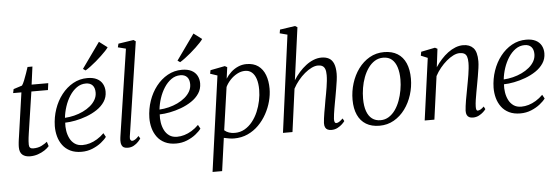

<svg xmlns="http://www.w3.org/2000/svg" viewBox="-61 -1031 4336 1488"><g transform="rotate(-5 2107.0 -287.0)"><path d="M144.5 -169.5Q141.5 -149.5 139.8 -135Q138 -120.5 137.2 -108Q136.5 -95.5 136.5 -80.5Q136.5 -65 144.5 -57Q152.5 -49 168 -49Q207 -49 234.5 -63.2Q262 -77.5 278 -91L289 -56Q276 -40.5 253 -25.2Q230 -10 200.8 0Q171.5 10 139 10Q102 10 80 -8.5Q58 -27 58 -68.5Q58 -75.5 58.5 -84.8Q59 -94 60.2 -105Q61.5 -116 63 -127.8Q64.5 -139.5 66.5 -151L115 -489.5H50.5L57 -520L124 -541.5Q132.5 -553 143 -578.5Q153.5 -604 163.2 -632.8Q173 -661.5 179.5 -681.5H217.5L199 -542.5H328.5L321.5 -489.5H192.5Z M737 -89Q722.5 -68.5 693.5 -45.5Q664.5 -22.5 625 -6.2Q585.5 10 540 10Q489.5 10 453 -7.8Q416.5 -25.5 393.5 -56.5Q370.5 -87.5 360 -126.2Q349.5 -165 350 -206.5Q351.5 -275 373 -337.8Q394.5 -400.5 432.8 -449.5Q471 -498.5 522 -527Q573 -555.5 633.5 -555.5Q678 -555.5 707.2 -540.5Q736.5 -525.5 751 -499Q765.5 -472.5 765.5 -439Q765.5 -395 742.8 -360.8Q720 -326.5 682.5 -301.5Q645 -276.5 600.5 -260Q556 -243.5 511.8 -235Q467.5 -226.5 432.5 -226Q430 -195 435 -162.8Q440 -130.5 453.8 -103Q467.5 -75.5 491.8 -58.5Q516 -41.5 552 -41.5Q580 -41.5 608.8 -50Q637.5 -58.5 666 -75.8Q694.5 -93 720.5 -119ZM618 -514.5Q579 -514.5 547 -491.8Q515 -469 491.2 -432Q467.5 -395 453 -350.8Q438.5 -306.5 434 -263.5Q470.5 -265.5 506.8 -274.5Q543 -283.5 575.5 -299Q608 -314.5 633.2 -335.5Q658.5 -356.5 673.2 -382.5Q688 -408.5 688 -438.5Q688 -475.5 669.8 -495Q651.5 -514.5 618 -514.5ZM606 -629 747.5 -827.5 811 -779.5Q804 -768.5 788.8 -752.2Q773.5 -736 753.2 -716.8Q733 -697.5 710.5 -678.5Q688 -659.5 666 -643Q644 -626.5 625.5 -615.5Z M922 -74Q919.5 -57.5 924.8 -49Q930 -40.5 937.5 -40.5Q947.5 -40.5 960 -47.8Q972.5 -55 989.5 -73.5L1001.5 -53.5Q996 -44.5 982 -29.2Q968 -14 947 -2Q926 10 898.5 10Q881.5 10 869.8 4.2Q858 -1.5 852 -15Q846 -28.5 846.5 -50Q846.5 -54 847 -60.5Q847.5 -67 848.5 -74.8Q849.5 -82.5 850.5 -89L951.5 -756.5L890 -772L897 -800L1016 -818L1032.5 -806.5Z M1472.5 -89Q1458 -68.5 1429 -45.5Q1400 -22.5 1360.5 -6.2Q1321 10 1275.5 10Q1225 10 1188.5 -7.8Q1152 -25.5 1129 -56.5Q1106 -87.5 1095.5 -126.2Q1085 -165 1085.5 -206.5Q1087 -275 1108.5 -337.8Q1130 -400.5 1168.2 -449.5Q1206.5 -498.5 1257.5 -527Q1308.5 -555.5 1369 -555.5Q1413.5 -555.5 1442.8 -540.5Q1472 -525.5 1486.5 -499Q1501 -472.5 1501 -439Q1501 -395 1478.2 -360.8Q1455.5 -326.5 1418 -301.5Q1380.5 -276.5 1336 -260Q1291.5 -243.5 1247.2 -235Q1203 -226.5 1168 -226Q1165.5 -195 1170.5 -162.8Q1175.5 -130.5 1189.2 -103Q1203 -75.5 1227.2 -58.5Q1251.5 -41.5 1287.5 -41.5Q1315.5 -41.5 1344.2 -50Q1373 -58.5 1401.5 -75.8Q1430 -93 1456 -119ZM1353.5 -514.5Q1314.5 -514.5 1282.5 -491.8Q1250.5 -469 1226.8 -432Q1203 -395 1188.5 -350.8Q1174 -306.5 1169.5 -263.5Q1206 -265.5 1242.2 -274.5Q1278.5 -283.5 1311 -299Q1343.5 -314.5 1368.8 -335.5Q1394 -356.5 1408.8 -382.5Q1423.5 -408.5 1423.5 -438.5Q1423.5 -475.5 1405.2 -495Q1387 -514.5 1353.5 -514.5ZM1341.5 -629 1483 -827.5 1546.5 -779.5Q1539.5 -768.5 1524.2 -752.2Q1509 -736 1488.8 -716.8Q1468.5 -697.5 1446 -678.5Q1423.5 -659.5 1401.5 -643Q1379.5 -626.5 1361 -615.5Z M1537 254 1640 -487.5 1584.5 -506 1590 -533 1703 -555 1721 -545 1709 -456.5Q1725.5 -483 1750 -505.8Q1774.5 -528.5 1805.5 -542.2Q1836.5 -556 1871 -556Q1926.5 -556 1962.5 -529.8Q1998.5 -503.5 2016 -457.2Q2033.5 -411 2033.5 -351Q2033.5 -303.5 2020.2 -253.2Q2007 -203 1981.2 -156Q1955.5 -109 1918.2 -71.5Q1881 -34 1832.8 -12Q1784.5 10 1726 10Q1707 10 1686.5 6.2Q1666 2.5 1647 -1.5L1611.5 254ZM1655 -60Q1670 -46.5 1690.5 -39.5Q1711 -32.5 1735.5 -32.5Q1778 -32.5 1812.5 -52.2Q1847 -72 1873.2 -105Q1899.5 -138 1917 -179.2Q1934.5 -220.5 1943.5 -264.5Q1952.5 -308.5 1952.5 -349.5Q1952.5 -399.5 1941 -434Q1929.5 -468.5 1908 -486.5Q1886.5 -504.5 1856.5 -504.5Q1824 -504.5 1793.5 -488Q1763 -471.5 1739.2 -445.8Q1715.5 -420 1702.5 -392.5Z M2483.5 10Q2466.5 10 2454.2 4.2Q2442 -1.5 2435.8 -14.2Q2429.5 -27 2430 -48Q2431 -63 2433.5 -84Q2436 -105 2440.2 -129Q2444.5 -153 2449 -177.8Q2453.5 -202.5 2457 -225.5Q2461.5 -248.5 2466 -273.2Q2470.5 -298 2474.5 -323.2Q2478.5 -348.5 2481 -372.2Q2483.5 -396 2483.5 -416.5Q2483.5 -447 2476.8 -464.2Q2470 -481.5 2456.5 -489Q2443 -496.5 2422 -496.5Q2399 -496.5 2372.2 -483.5Q2345.5 -470.5 2318.5 -448Q2291.5 -425.5 2267.5 -396Q2243.5 -366.5 2226 -333.5L2181 0H2107L2208 -755.5L2149 -771L2154 -799.5L2272.5 -817L2290 -806L2234.5 -398.5Q2254.5 -430.5 2279.8 -459Q2305 -487.5 2333.5 -509.2Q2362 -531 2392.8 -543.2Q2423.5 -555.5 2455 -555.5Q2488.5 -555.5 2512.5 -542.5Q2536.5 -529.5 2549 -499.8Q2561.5 -470 2561.5 -421Q2561.5 -399.5 2557.5 -369Q2553.5 -338.5 2547.5 -305.2Q2541.5 -272 2536.5 -242Q2532.5 -221.5 2528.5 -198.8Q2524.5 -176 2520.5 -153.2Q2516.5 -130.5 2513.8 -110Q2511 -89.5 2510 -73.5Q2509.5 -57 2513.2 -48.5Q2517 -40 2525.5 -40Q2536.5 -40 2548.2 -47.5Q2560 -55 2577 -71L2588.5 -50Q2583 -41.5 2568.2 -27.2Q2553.5 -13 2531.8 -1.5Q2510 10 2483.5 10Z M2941.5 -555.5Q3003 -555.5 3045.5 -529.2Q3088 -503 3109.8 -453Q3131.5 -403 3131.5 -332.5Q3131.5 -268.5 3112.2 -207.2Q3093 -146 3057 -97Q3021 -48 2970.5 -19Q2920 10 2858 10Q2796.5 10 2753.8 -15.8Q2711 -41.5 2688.8 -90.5Q2666.5 -139.5 2666.5 -208.5Q2666.5 -274 2685.8 -336Q2705 -398 2741.2 -447.5Q2777.5 -497 2828.2 -526.2Q2879 -555.5 2941.5 -555.5ZM2931 -513Q2894.5 -513 2865.2 -494.8Q2836 -476.5 2814 -445.5Q2792 -414.5 2777.2 -375.2Q2762.5 -336 2755.5 -293.2Q2748.5 -250.5 2748.5 -210Q2748.5 -151.5 2762.8 -112Q2777 -72.5 2804 -52.2Q2831 -32 2869.5 -32Q2905 -32 2934 -50.2Q2963 -68.5 2984.8 -99.5Q3006.5 -130.5 3020.8 -169.5Q3035 -208.5 3042.5 -250.8Q3050 -293 3050 -333Q3050 -387.5 3037.2 -427.8Q3024.5 -468 2998.5 -490.5Q2972.5 -513 2931 -513Z M3339 -403Q3359.5 -434.5 3384.8 -462.2Q3410 -490 3438.2 -511Q3466.5 -532 3496.5 -543.8Q3526.5 -555.5 3557 -555.5Q3607 -555.5 3635.5 -525.2Q3664 -495 3664 -421.5Q3664 -399.5 3659.8 -369Q3655.5 -338.5 3649.8 -305.2Q3644 -272 3638.5 -242Q3633.5 -214.5 3627.8 -183.8Q3622 -153 3617.8 -124.2Q3613.5 -95.5 3613 -73.5Q3612.5 -57.5 3615.5 -49Q3618.5 -40.5 3626 -40.5Q3636 -40.5 3647.8 -47Q3659.5 -53.5 3674.5 -68L3685.5 -47Q3680.5 -39 3666 -25.2Q3651.5 -11.5 3630.8 -0.8Q3610 10 3584 10Q3568 10 3556 4.2Q3544 -1.5 3537.8 -14.2Q3531.5 -27 3532 -48Q3533 -63 3535.5 -84Q3538 -105 3542.2 -129Q3546.5 -153 3551.2 -177.8Q3556 -202.5 3560 -225.5Q3564 -248.5 3568.8 -273.2Q3573.5 -298 3577.5 -323.2Q3581.5 -348.5 3584 -372.2Q3586.5 -396 3586.5 -416.5Q3586.5 -447 3580.2 -464.2Q3574 -481.5 3560.2 -489Q3546.5 -496.5 3523.5 -496.5Q3501 -496.5 3474.8 -483.5Q3448.5 -470.5 3422 -448Q3395.5 -425.5 3371.8 -396.5Q3348 -367.5 3331 -335L3285 0H3209.5L3275.5 -481.5L3223.5 -503L3229 -533L3338 -555L3356.5 -545Z M4150.5 -89Q4136 -68.5 4107 -45.5Q4078 -22.5 4038.5 -6.2Q3999 10 3953.5 10Q3903 10 3866.5 -7.8Q3830 -25.5 3807 -56.5Q3784 -87.5 3773.5 -126.2Q3763 -165 3763.5 -206.5Q3765 -275 3786.5 -337.8Q3808 -400.5 3846.2 -449.5Q3884.5 -498.5 3935.5 -527Q3986.5 -555.5 4047 -555.5Q4091.5 -555.5 4120.8 -540.5Q4150 -525.5 4164.5 -499Q4179 -472.5 4179 -439Q4179 -395 4156.2 -360.8Q4133.5 -326.5 4096 -301.5Q4058.5 -276.5 4014 -260Q3969.5 -243.5 3925.2 -235Q3881 -226.5 3846 -226Q3843.5 -195 3848.5 -162.8Q3853.5 -130.5 3867.2 -103Q3881 -75.5 3905.2 -58.5Q3929.5 -41.5 3965.5 -41.5Q3993.5 -41.5 4022.2 -50Q4051 -58.5 4079.5 -75.8Q4108 -93 4134 -119ZM4031.5 -514.5Q3992.5 -514.5 3960.5 -491.8Q3928.5 -469 3904.8 -432Q3881 -395 3866.5 -350.8Q3852 -306.5 3847.5 -263.5Q3884 -265.5 3920.2 -274.5Q3956.5 -283.5 3989 -299Q4021.5 -314.5 4046.8 -335.5Q4072 -356.5 4086.8 -382.5Q4101.5 -408.5 4101.5 -438.5Q4101.5 -475.5 4083.2 -495Q4065 -514.5 4031.5 -514.5Z"/></g></svg>

Font: Merriweather 48pt Light
Style: Italic
Weight: 300
Italic angle: -7.8°
Version: Version 2.101